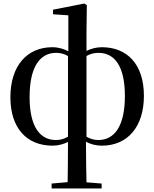

<svg xmlns="http://www.w3.org/2000/svg" viewBox="-20 -811 877 1090"><path d="M558 16C705 16 797 -92 797 -267C797 -445 703 -543 558 -543C526 -543 495 -534 471 -522V-626L473 -782L459 -791L281 -756V-730L368 -724V-520C343 -533 311 -543 278 -543C132 -543 39 -436 39 -259C39 -82 133 16 279 16C311 16 341 7 366 -5C366 83 365 152 364 223L273 231V259H557V231L471 224C470 157 468 103 468 -6C493 7 524 16 558 16ZM366 -35C347 -24 325 -16 298 -16C206 -16 148 -93 148 -260C148 -430 206 -511 299 -511C325 -511 347 -504 366 -493ZM471 -493C490 -504 512 -511 539 -511C631 -511 689 -435 689 -266C689 -97 631 -16 538 -16C512 -16 490 -24 471 -35Z"/></svg>

Font: Noto Serif CJK KR SemiBold
Style: Regular
Weight: 600
Designer: Ryoko NISHIZUKA 西塚涼子 (kana & ideographs); Frank Grießhammer (Latin, Greek & Cyrillic); Wenlong ZHANG 张文龙 (bopomofo); San
Foundry: Adobe
Version: Version 2.001;hotconv 1.1.0;makeotfexe 2.6.0